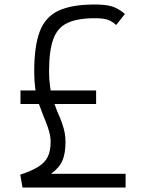

<svg xmlns="http://www.w3.org/2000/svg" viewBox="-20 -833 640 853"><path d="M80 0 70 -57Q122 -74 151.5 -93Q181 -112 193 -138Q205 -164 205 -203Q205 -219 202 -233.5Q199 -248 192.5 -267.5Q186 -287 174 -315Q162 -346 153 -371H71V-431H138Q137 -438 136 -445Q132 -476 132 -516Q132 -629 157 -694Q182 -759 241 -786Q300 -813 401 -813Q451 -813 479 -804Q507 -795 535 -771L496 -722Q483 -734 470 -740.5Q457 -747 441.5 -749.5Q426 -752 401 -752Q324 -752 279.5 -731Q235 -710 216.5 -658.5Q198 -607 198 -516Q198 -480 202 -453Q203 -442 205 -431H407V-371H222Q227 -356 234 -339Q249 -306 256.5 -283.5Q264 -261 267.5 -242.5Q271 -224 271 -203Q271 -152 257.5 -120Q244 -88 207 -61H538V0Z"/></svg>

Font: Victor Mono Thin Light
Style: Regular
Weight: 300
Monospace: yes
Version: Version 1.561;gftools[0.9.30]